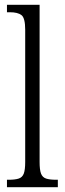

<svg xmlns="http://www.w3.org/2000/svg" viewBox="-20 -780 270 800"><path d="M9 0V-31H16Q43 -31 58 -36Q73 -41 79 -56.5Q85 -72 85 -105V-656Q85 -705 69.5 -717Q54 -729 21 -729H9V-760H145V-105Q145 -72 151 -56.5Q157 -41 172 -36Q187 -31 214 -31H221V0Z"/></svg>

Font: Noto Serif ExtraCondensed Light
Style: Regular
Weight: 300
Width: 2
Designer: Monotype Design Team
Foundry: Monotype Imaging Inc.
Version: Version 2.014; ttfautohint (v1.8.4.7-5d5b)